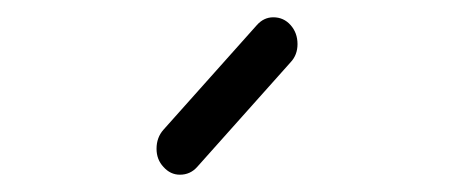

<svg xmlns="http://www.w3.org/2000/svg" viewBox="-20 -679 526 222"><path d="M169 -486Q161 -494.5 161 -507Q161 -520 169 -529L277 -650Q285 -659 296 -659Q308 -659 316 -650Q324 -641 324 -628Q324 -615.5 316 -607L208 -486Q200 -477 188 -477Q177 -477 169 -486Z"/></svg>

Font: 3270 Nerd Font Mono SemCond
Style: Regular
Weight: 400
Monospace: yes
Version: Version 3.0.1;Nerd Fonts 3.1.1